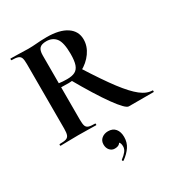

<svg xmlns="http://www.w3.org/2000/svg" viewBox="-206 -772 1122 1193"><g transform="rotate(-30 355.0 -176.0)"><path d="M295 -327 387 -356Q470 -225 525.5 -152Q581 -79 624 -45.5Q667 -12 708 -12Q710 -12 710 -6Q710 0 708 0H530Q507 0 445 -86Q383 -172 295 -327ZM495 -501Q495 -452 464 -408.5Q433 -365 383 -338.5Q333 -312 280 -312Q241 -312 225 -313V-81Q225 -50 230 -36Q235 -22 249.5 -17Q264 -12 296 -12Q298 -12 298 -6Q298 0 296 0Q263 0 244 -1L168 -2L95 -1Q75 0 41 0Q38 0 38 -6Q38 -12 41 -12Q73 -12 87.5 -17Q102 -22 107.5 -36.5Q113 -51 113 -81V-544Q113 -574 108 -588Q103 -602 88 -607.5Q73 -613 42 -613Q40 -613 40 -619Q40 -625 42 -625L95 -624Q141 -622 168 -622Q198 -622 232 -625Q243 -626 260.5 -627Q278 -628 302 -628Q394 -628 444.5 -594.5Q495 -561 495 -501ZM287 -607Q253 -607 239 -592Q225 -577 225 -542V-342Q249 -338 283 -338Q319 -338 340 -349Q361 -360 370.5 -387Q380 -414 380 -463Q380 -545 356 -576Q332 -607 287 -607ZM332 276Q328 276 326 271.5Q324 267 327 265Q349 249 362 232.5Q375 216 375 198Q375 176 366.5 167Q358 158 343 156L370 137Q372 184 324 184Q303 184 289 168Q275 152 275 127Q275 100 294 84.5Q313 69 340 69Q374 69 392 91Q410 113 410 150Q410 189 390 219Q370 249 334 275Z"/></g></svg>

Font: Cormorant SC
Style: Bold
Weight: 700
Designer: Christian Thalmann (Catharsis Fonts)
Foundry: Catharsis Fonts
Version: Version 4.000